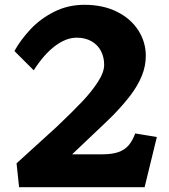

<svg xmlns="http://www.w3.org/2000/svg" viewBox="-20 -780 704 800"><path d="M543.5 -224 633.5 -209 582.5 0H59.5L49 -99.5L182 -220.5Q198.5 -235.5 214.5 -250Q282.5 -314.5 322.2 -356.5Q362 -398.5 388 -438.8Q414 -479 414 -510Q414 -542 400.5 -567.8Q387 -593.5 361 -608.2Q335 -623 299.5 -623Q255 -623 208.8 -588Q162.5 -553 120.5 -487L40 -567.5Q67 -615.5 108 -659Q149 -702.5 206.2 -731.2Q263.5 -760 332 -760Q409.5 -760 467.5 -731Q525.5 -702 556.5 -653.2Q587.5 -604.5 587.5 -547.5Q587.5 -504.5 570.8 -463.8Q554 -423 524.5 -384Q495 -345 451 -299.5L417.5 -267L280.5 -137H405.5Q447 -137 473.2 -146.2Q499.5 -155.5 515.5 -174Q531.5 -192.5 543.5 -224Z"/></svg>

Font: TMT Limkin
Style: Regular
Weight: 400
Designer: Gabriel Drozdov
Version: Version 1.000;Glyphs 3.1.2 (3151)